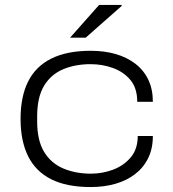

<svg xmlns="http://www.w3.org/2000/svg" viewBox="-20 -743 700 775"><path d="M346 12Q249 12 186.5 -19.5Q124 -51 93.5 -112.5Q63 -174 63 -263Q63 -353 93.5 -414Q124 -475 187 -506.5Q250 -538 346 -538Q401 -538 446.5 -525Q492 -512 526 -486Q560 -460 578.5 -421.5Q597 -383 597 -332H534Q534 -387 506.5 -420Q479 -453 436 -468.5Q393 -484 346 -484Q284 -484 235 -463.5Q186 -443 158 -397Q130 -351 130 -273V-253Q130 -176 158 -130Q186 -84 235.5 -63Q285 -42 347 -42Q393 -42 436 -58Q479 -74 507.5 -107.5Q536 -141 536 -194H597Q597 -143 578 -104.5Q559 -66 525 -40Q491 -14 445.5 -1Q400 12 346 12ZM263 -591 380 -723H471V-719L326 -591Z"/></svg>

Font: Archivo Expanded ExtraLight
Style: Regular
Weight: 250
Width: 7
Designer: Hector Gatti
Foundry: Omnibus-Type
Version: Version 2.001